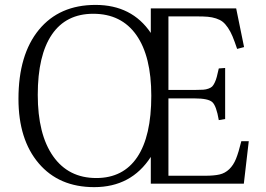

<svg xmlns="http://www.w3.org/2000/svg" viewBox="-20 -748 1083 782"><path d="M363.8 14.2Q220.2 14.2 137.7 -82.8Q55.2 -179.7 55.2 -345.2Q55.2 -525.4 138.4 -626.7Q221.7 -728 369.1 -728Q517.1 -728 594.2 -613.8V-713.9H941.9L974.1 -556.2L945.8 -548.8Q935.5 -579.6 927.2 -599.6Q918.9 -619.6 908.2 -635.3Q897.5 -650.9 887 -659.2Q876.5 -667.5 860.1 -672.9Q843.8 -678.2 826.4 -679.7Q809.1 -681.2 782.2 -681.2H666V-381.8H777.8Q796.4 -381.8 807.6 -382.6Q818.8 -383.3 828.9 -387Q838.9 -390.6 844 -395.5Q849.1 -400.4 854.5 -411.6Q859.9 -422.9 863 -435.1Q866.2 -447.3 871.1 -469.2L897 -471.2V-263.2L871.1 -258.8Q861.3 -316.9 844.7 -332Q828.1 -347.2 772.9 -347.2H666V-32.2H814.9Q852.1 -32.2 874.3 -37.4Q896.5 -42.5 913.6 -58.8Q930.7 -75.2 941.2 -101.1Q951.7 -127 962.9 -172.9H993.2L973.1 0H594.2V-108.9Q514.6 14.2 363.8 14.2ZM372.1 -22.9Q481.9 -22.9 539.1 -108.2Q596.2 -193.4 596.2 -357.9Q596.2 -519 535.2 -605.5Q474.1 -691.9 359.9 -691.9Q249 -691.9 191.4 -607.4Q133.8 -522.9 133.8 -361.8Q133.8 -200.7 196.3 -111.8Q258.8 -22.9 372.1 -22.9Z"/></svg>

Font: Literata Light
Style: Regular
Weight: 300
Designer: Latin by Veronika Burian and Jose Scaglione. Greek by Irene Vlachou. Cyrillic by Vera Evstafieva.
Foundry: TypeTogether
Version: Version 3.021